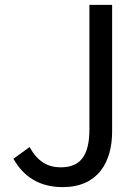

<svg xmlns="http://www.w3.org/2000/svg" viewBox="-20 -753 575 786"><path d="M237 13C380 13 439 -88 439 -215V-733H346V-224C346 -113 307 -68 228 -68C175 -68 134 -92 101 -151L35 -103C78 -27 144 13 237 13Z"/></svg>

Font: Noto Sans CJK HK
Style: Regular
Weight: 400
Designer: Ryoko NISHIZUKA 西塚涼子 (kana, bopomofo & ideographs); Paul D. Hunt (Latin, Greek & Cyrillic); Sandoll Communications 산돌커뮤니
Foundry: Adobe
Version: Version 2.004;hotconv 1.0.118;makeotfexe 2.5.65603